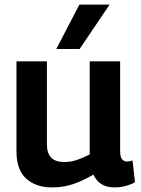

<svg xmlns="http://www.w3.org/2000/svg" viewBox="-20 -809 614 839"><path d="M207 10Q137 10 94.5 -28.5Q52 -67 52 -147V-541H185V-178Q185 -101 260 -101Q290 -101 316 -110Q342 -119 372 -134V-541H505V-149Q505 -123 513.5 -113Q522 -103 535 -103Q547 -103 559 -108L570 -13Q553 -3 529.5 3.5Q506 10 480 10Q414 10 388 -46Q344 -20 301 -5Q258 10 207 10ZM226 -595 327 -789H459L328 -595Z"/></svg>

Font: Georama SemiBold
Style: Regular
Weight: 600
Designer: Jean-Baptiste Levee
Foundry: Production Type
Version: Version 1.000